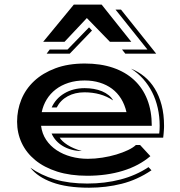

<svg xmlns="http://www.w3.org/2000/svg" viewBox="-20 -769 803 856"><path d="M309.1 -748.5H433.1L565.4 -582.5H470.2L367.2 -688.5L267.6 -582.5H172.4ZM523.9 -548.3H637.2L495.1 -726.1H519.5L676.3 -529.8H538.6ZM201.7 -548.3H281.2L377 -647L390.1 -632.8L291 -529.8H188ZM56.2 -226.6Q56.2 -278.3 75.2 -325.2Q94.2 -372.1 132.3 -407.7Q170.4 -443.4 227.1 -464.6Q283.7 -485.8 358.4 -485.8Q428.7 -485.8 483.9 -467Q539.1 -448.2 577.6 -412.6Q616.2 -377 636.5 -325.4Q656.7 -273.9 656.7 -208H163.1Q167.5 -172.9 185.8 -145.5Q204.1 -118.2 232.4 -99.4Q260.7 -80.6 296.6 -70.8Q332.5 -61 371.6 -61Q403.3 -61 436.3 -66.2Q469.2 -71.3 498.5 -80.1Q527.8 -88.9 550.8 -99.9Q573.7 -110.8 585.9 -122.6H604.5L650.4 -72.8Q600.1 -29.8 528.1 -7.6Q456.1 14.6 369.1 14.6Q293.5 14.6 235.1 -3.9Q176.8 -22.5 137 -55.2Q97.2 -87.9 76.7 -131.8Q56.2 -175.8 56.2 -226.6ZM689.9 -173.8Q690.9 -181.2 691.4 -189.7Q691.9 -198.2 691.9 -208Q691.9 -249.5 683.3 -287.4Q674.8 -325.2 658.4 -357.7Q642.1 -390.1 618.2 -417Q594.2 -443.8 564 -462.9Q596.2 -450.2 623.3 -428Q650.4 -405.8 669.9 -374Q689.5 -342.3 700.4 -300.8Q711.4 -259.3 711.4 -208Q711.4 -204.1 711.2 -198.2Q710.9 -192.4 710.4 -185.1Q710 -177.7 709.2 -170.2Q708.5 -162.6 707.5 -155.3H246.1Q255.4 -139.6 280.3 -123.3Q305.2 -106.9 344.7 -95.7Q320.3 -95.7 299.1 -101.6Q277.8 -107.4 260.5 -117.7Q243.2 -127.9 230.2 -142.3Q217.3 -156.7 210 -173.8ZM543.9 -269Q536.1 -302.7 519.8 -329.1Q503.4 -355.5 479.5 -373.3Q455.6 -391.1 424.8 -400.6Q394 -410.2 357.4 -410.2Q317.9 -410.2 285.4 -399.7Q252.9 -389.2 228.5 -370.4Q204.1 -351.6 188.2 -325.7Q172.4 -299.8 166 -269ZM210.4 -290Q228.5 -330.1 267.3 -353Q306.2 -376 357.4 -376Q378.4 -376 398.2 -372.6Q418 -369.1 434.8 -362.1Q451.7 -355 464.4 -344.7Q477.1 -334.5 484.4 -321.3Q456.5 -339.8 424.8 -348.6Q393.1 -357.4 356.4 -357.4Q314 -357.4 281.7 -339.8Q249.5 -322.3 232.9 -290ZM115.2 -21.5Q162.6 12.2 225.3 30.8Q288.1 49.3 369.1 49.3Q448.2 49.3 517.3 31.2Q586.4 13.2 642.1 -23.9L655.3 -9.8Q592.3 32.7 522.7 50.3Q453.1 67.9 377 67.9Q277.8 67.9 212.6 43.9Q147.5 20 115.2 -21.5Z"/></svg>

Font: Vast Shadow
Style: Regular
Weight: 400
Designer: Nicole Fally
Foundry: Nicole Fally
Version: Version 1.002